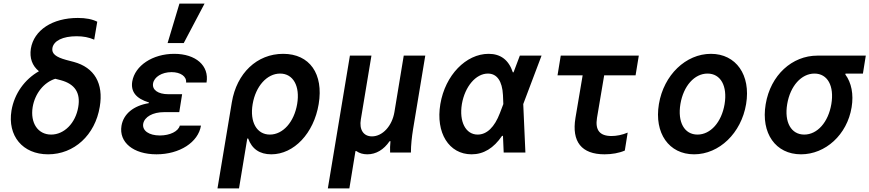

<svg xmlns="http://www.w3.org/2000/svg" viewBox="-20 -850 4845 1070"><path d="M407 -648C445 -648 475 -642 505 -629L522 -729C494 -743 459 -750 414 -750C272 -750 169 -682 152 -579C144 -527 159 -484 197 -453C118 -408 60 -329 44 -234C21 -93 106 10 248 10C393 10 510 -97 536 -255C558 -385 506 -474 391 -505L349 -516C291 -532 267 -551 272 -582C279 -623 330 -648 407 -648ZM288 -411 319 -403C397 -382 430 -333 416 -253C401 -164 338 -100 265 -100C191 -100 148 -165 162 -253C175 -330 225 -391 288 -411Z M1017 -390H1131C1147 -484 1071 -550 951 -550C830 -550 732 -484 717 -396C708 -340 737 -301 810 -279L809 -275C724 -261 668 -215 657 -149C642 -57 723 10 852 10C981 10 1085 -57 1100 -150H982C974 -118 927 -95 871 -95C810 -95 772 -122 778 -160C785 -199 832 -225 894 -225H979L995 -325H918C861 -325 827 -349 833 -385C839 -421 882 -448 936 -448C986 -448 1021 -424 1017 -390ZM1120 -830H980L914 -610H1004Z M1492 10C1618 10 1729 -107 1756 -270C1784 -438 1706 -550 1558 -550C1412 -550 1299 -442 1272 -280L1192 200H1312L1358 -78H1363C1384 -20 1427 10 1492 10ZM1388 -270C1405 -370 1468 -440 1541 -440C1614 -440 1653 -370 1636 -270C1619 -170 1557 -100 1484 -100C1411 -100 1371 -170 1388 -270Z M1807 200H1927L1961 -8H1966C1983 4 2003 10 2027 10C2076 10 2119 -16 2151 -63H2156C2154 -41 2153 -20 2154 0H2270C2270 -42 2275 -86 2282 -130L2350 -540H2230L2178 -225C2165 -148 2112 -90 2053 -90C2006 -90 1981 -127 1991 -185L2050 -540H1930Z M2703 -550C2577 -550 2461 -431 2434 -270C2407 -110 2482 10 2608 10C2675 10 2731 -24 2778 -93H2783L2787 0H2908L2896 -270L2998 -540H2877L2842 -447H2838C2815 -516 2770 -550 2703 -550ZM2766 -220C2736 -141 2693 -100 2642 -100C2575 -100 2538 -172 2554 -270C2571 -368 2632 -440 2699 -440C2749 -440 2779 -399 2783 -320L2785 -270Z M3307 -193 3347 -430H3522L3540 -540H3105L3087 -430H3227L3187 -193C3165 -60 3221 10 3349 10C3390 10 3430 3 3462 -11L3478 -111C3447 -98 3416 -92 3388 -92C3322 -92 3296 -125 3307 -193Z M3848 10C3988 10 4111 -108 4138 -270C4165 -432 4082 -550 3942 -550C3802 -550 3679 -432 3652 -270C3625 -108 3708 10 3848 10ZM3867 -100C3794 -100 3755 -169 3772 -271C3789 -371 3850 -440 3923 -440C3996 -440 4035 -371 4018 -269C4001 -169 3940 -100 3867 -100Z M4462 -100C4389 -100 4350 -169 4367 -270C4384 -371 4446 -440 4519 -440C4592 -440 4630 -371 4613 -270C4596 -169 4535 -100 4462 -100ZM4444 10C4580 10 4701 -99 4726 -252C4738 -325 4725 -389 4691 -435L4692 -440H4789L4805 -540H4535C4395 -540 4274 -432 4247 -269C4220 -108 4302 10 4444 10Z"/></svg>

Font: CommitMono
Style: Bold Italic
Weight: 700
Monospace: yes
Designer: Eigil Nikolajsen
Foundry: Eigil Nikolajsen
Version: Version 1.143